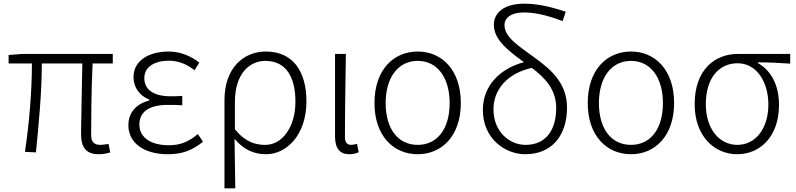

<svg xmlns="http://www.w3.org/2000/svg" viewBox="-20 -828 4342 1047"><path d="M519 13C545 13 564 8 581 3L572 -43C550 -40 537 -38 528 -38C493 -38 477 -54 477 -92C477 -155 478 -348 485 -482H595V-534H102L27 -528V-482H154C154 -326 139 -154 116 0L176 3C191 -150 208 -322 208 -482H429C427 -352 422 -164 422 -98C422 -22 451 13 519 13Z M894 13C972 13 1025 -6 1087 -55L1059 -97C1005 -52 960 -36 901 -36C801 -36 740 -79 740 -149C740 -217 792 -256 894 -256C920 -256 943 -256 974 -254V-305C947 -303 931 -303 911 -303C809 -303 767 -345 767 -402C767 -466 827 -497 900 -497C953 -497 997 -479 1041 -445L1067 -487C1019 -523 964 -547 900 -547C795 -547 708 -500 708 -407C708 -354 739 -307 794 -285V-280C734 -265 680 -223 680 -145C680 -50 764 13 894 13Z M1204 199H1263C1262 96 1261 32 1259 -71C1312 -8 1369 13 1432 13C1543 13 1651 -93 1651 -275C1651 -441 1576 -547 1430 -547C1308 -547 1204 -458 1204 -281ZM1427 -38C1374 -38 1319 -52 1261 -123V-271C1261 -426 1340 -496 1427 -496C1543 -496 1591 -403 1591 -274C1591 -132 1517 -38 1427 -38Z M1885 13C1908 13 1924 8 1936 2L1927 -44C1914 -40 1905 -38 1895 -38C1875 -38 1861 -50 1861 -78C1861 -225 1864 -379 1866 -534H1807V-85C1807 -19 1832 13 1885 13Z M2258 13C2390 13 2493 -88 2493 -266C2493 -446 2390 -547 2258 -547C2125 -547 2022 -446 2022 -266C2022 -88 2125 13 2258 13ZM2258 -38C2149 -38 2083 -127 2083 -266C2083 -403 2149 -496 2258 -496C2366 -496 2432 -403 2432 -266C2432 -127 2366 -38 2258 -38Z M2845 13C2989 13 3072 -89 3072 -241C3072 -374 2986 -448 2895 -514C2806 -579 2731 -625 2731 -692C2731 -727 2762 -760 2837 -760C2888 -760 2950 -750 3048 -713L3065 -764C2969 -796 2901 -808 2839 -808C2723 -808 2673 -754 2673 -693C2673 -610 2753 -551 2837 -489C2710 -455 2613 -364 2613 -228C2613 -76 2730 13 2845 13ZM2880 -458C2952 -403 3013 -341 3013 -239C3013 -123 2960 -38 2846 -38C2755 -38 2671 -113 2671 -231C2671 -343 2749 -428 2880 -458Z M3421 13C3553 13 3656 -88 3656 -266C3656 -446 3553 -547 3421 -547C3288 -547 3185 -446 3185 -266C3185 -88 3288 13 3421 13ZM3421 -38C3312 -38 3246 -127 3246 -266C3246 -403 3312 -496 3421 -496C3529 -496 3595 -403 3595 -266C3595 -127 3529 -38 3421 -38Z M4000 13C4126 13 4228 -84 4228 -256C4228 -365 4184 -444 4113 -484V-488C4174 -488 4228 -485 4289 -481V-534H4004C3880 -534 3768 -450 3768 -260C3768 -85 3876 13 4000 13ZM4001 -38C3903 -38 3829 -124 3829 -260C3829 -408 3905 -483 4002 -483C4109 -483 4170 -377 4170 -259C4170 -124 4098 -38 4001 -38Z"/></svg>

Font: Noto Sans SC Light
Style: Regular
Weight: 300
Designer: Ryoko NISHIZUKA 西塚涼子 (kana, bopomofo & ideographs); Paul D. Hunt (Latin, Greek & Cyrillic); Sandoll Communications 산돌커뮤니
Foundry: Adobe
Version: Version 2.004;hotconv 1.0.118;makeotfexe 2.5.65603